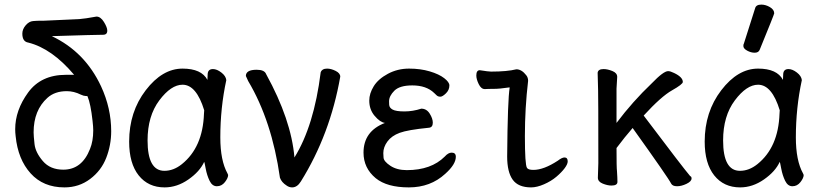

<svg xmlns="http://www.w3.org/2000/svg" viewBox="-20 -790 3540 834"><path d="M260 24Q168 24 113 -37Q58 -98 48 -198Q46 -214 46 -229Q46 -311 102 -388Q158 -465 266 -465H302Q206 -579 103 -605Q77 -609 77 -644Q77 -663 91.5 -680Q106 -697 123.5 -698.5Q141 -700 155 -700H170L324 -707Q350 -709 399 -718Q417 -718 431.5 -694.5Q446 -671 446 -657Q446 -639 428 -639Q396 -639 205 -633Q349 -565 419 -415Q463 -320 463 -220Q463 -160 441.5 -104.5Q420 -49 371.5 -12.5Q323 24 260 24ZM255 -53Q336 -53 371 -143Q385 -177 385 -224Q385 -239 382 -265Q374 -339 360 -372Q360 -373 352 -373Q344 -373 331 -379Q301 -394 270 -394Q218 -394 186 -365Q126 -311 126 -215Q126 -200 130 -164Q134 -128 166 -90.5Q198 -53 255 -53Z M695 24Q624 24 582.5 -28Q541 -80 541 -175Q541 -304 613 -398Q685 -492 773 -492Q855 -492 881 -443Q881 -445 882 -467.5Q883 -490 905 -490Q922 -490 941.5 -475Q961 -460 963 -442Q937 -322 937 -193Q937 -93 968 -37L971 -30Q971 -17 957 1Q943 19 922 19Q902 19 890.5 -4.5Q879 -28 873.5 -57.5Q868 -87 867 -87Q848 -45 798.5 -10.5Q749 24 695 24ZM694 -48Q734 -48 770 -77Q861 -150 866 -296Q866 -304 867 -311Q833 -422 773 -422Q723 -422 672 -354Q621 -286 621 -180Q621 -48 694 -48Z M1249 24Q1236 24 1225 16Q1203 2 1196 -18Q1161 -265 1058 -438L1048 -460Q1048 -487 1095 -487Q1129 -487 1136 -468Q1245 -270 1259 -106Q1344 -243 1373 -476Q1379 -492 1401 -492Q1418 -492 1438 -482Q1458 -472 1458 -457Q1414 -206 1287 -2Q1271 24 1249 24Z M1756 24Q1661 24 1612 -16Q1559 -60 1559 -127Q1559 -220 1652 -256Q1631 -259 1607.5 -286.5Q1584 -314 1584 -353Q1584 -384 1603.5 -415.5Q1623 -447 1665 -469.5Q1707 -492 1757 -492Q1806 -492 1846.5 -480Q1887 -468 1909.5 -450.5Q1932 -433 1932 -419Q1932 -399 1917 -384.5Q1902 -370 1893 -370Q1883 -370 1877 -375.5Q1871 -381 1866 -386Q1832 -419 1771 -419Q1716 -419 1693 -396Q1670 -373 1670 -350Q1670 -348 1670.5 -335Q1671 -322 1685.5 -314Q1700 -306 1737 -306Q1773 -306 1810 -318Q1833 -318 1846.5 -296.5Q1860 -275 1860 -257Q1860 -236 1842 -235Q1751 -226 1716 -213Q1681 -200 1663 -175.5Q1645 -151 1645 -125Q1645 -122 1646 -105.5Q1647 -89 1675.5 -70Q1704 -51 1747 -51Q1853 -51 1912 -110Q1927 -127 1942 -127Q1960 -127 1960 -109Q1960 -76 1914 -35Q1850 24 1756 24Z M2287 24Q2231 24 2207 -9.5Q2183 -43 2183 -110Q2185 -357 2194 -410H2190Q2150 -404 2124.5 -404Q2099 -404 2086 -403Q2070 -403 2059.5 -424.5Q2049 -446 2049 -462Q2049 -485 2064 -485Q2102 -479 2113 -479Q2183 -479 2223 -489Q2246 -489 2266 -463Q2274 -453 2274 -439Q2260 -320 2260 -199Q2260 -75 2269 -61Q2274 -52 2297 -52Q2342 -52 2403 -92Q2421 -106 2432 -106Q2446 -106 2446 -89Q2446 -77 2432.5 -59Q2419 -41 2396.5 -22Q2374 -3 2343 10.5Q2312 24 2287 24Z M2921 19Q2901 19 2895 7Q2884 -16 2728 -234Q2694 -195 2658 -147Q2658 -60 2660 -47Q2662 -17 2662 0Q2662 16 2636 16Q2619 16 2598 7.5Q2577 -1 2577 -18L2579 -81Q2579 -378 2578 -398Q2576 -454 2576 -474Q2578 -490 2602 -490Q2619 -490 2640 -481.5Q2661 -473 2661 -456Q2661 -446 2658 -405V-256Q2728 -349 2811 -428Q2862 -481 2882 -481Q2892 -481 2908 -473Q2946 -455 2946 -434Q2946 -424 2899 -397.5Q2852 -371 2776 -288Q2948 -60 2978 -25Q2984 -23 2984 -15Q2984 -2 2962 8.5Q2940 19 2921 19Z M3195 24Q3124 24 3082.5 -28Q3041 -80 3041 -175Q3041 -304 3113 -398Q3185 -492 3273 -492Q3355 -492 3381 -443Q3381 -445 3382 -467.5Q3383 -490 3405 -490Q3422 -490 3441.5 -475Q3461 -460 3463 -442Q3437 -322 3437 -193Q3437 -93 3468 -37L3471 -30Q3471 -17 3457 1Q3443 19 3422 19Q3402 19 3390.5 -4.5Q3379 -28 3373.5 -57.5Q3368 -87 3367 -87Q3348 -45 3298.5 -10.5Q3249 24 3195 24ZM3194 -48Q3234 -48 3270 -77Q3361 -150 3366 -296Q3366 -304 3367 -311Q3333 -422 3273 -422Q3223 -422 3172 -354Q3121 -286 3121 -180Q3121 -48 3194 -48ZM3258 -561Q3242 -561 3225.5 -570Q3209 -579 3209 -590Q3209 -598 3211 -600L3260 -754Q3264 -770 3287 -770Q3306 -770 3324.5 -759Q3343 -748 3343 -732Q3343 -728 3280 -574Q3275 -561 3258 -561Z"/></svg>

Font: LXGW WenKai Mono TC
Style: Bold
Weight: 700
Designer: LXGW / Fontworks Inc.
Foundry: LXGW / Fontworks Inc.
Version: Version 1.330